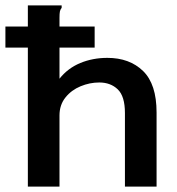

<svg xmlns="http://www.w3.org/2000/svg" viewBox="-36 -690 656 710"><path d="M67 -670H192V-661Q187 -655 185.5 -647.5Q184 -640 184 -624V-399Q215 -438 261 -457Q307 -476 361 -476Q443 -476 493 -427.5Q543 -379 543 -274V0H426V-272Q426 -334 399.5 -359.5Q373 -385 331 -385Q296 -385 262 -371Q228 -357 206 -329.5Q184 -302 184 -263V0H67ZM-16 -514V-592H314V-514Z"/></svg>

Font: Inconsolata Expanded Bold
Style: Regular
Weight: 700
Width: 7
Monospace: yes
Designer: Raph Levien, Cyreal, Brenton Simpson
Foundry: Raph Levien, Cyreal, Google
Version: Version 3.001; ttfautohint (v1.8.2.53-6de2)